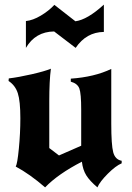

<svg xmlns="http://www.w3.org/2000/svg" viewBox="-20 -782 570 830"><path d="M17 -432 18 -443Q60 -448 117 -461Q174 -474 200 -485Q193 -433 193 -344V-142L235 -110L331 -152V-308Q331 -378 323 -399.5Q315 -421 286 -429V-442Q388 -449 461 -484V-248Q461 -155 469.5 -123.5Q478 -92 506 -87V-76Q480 -65 446 -31Q412 3 401 28Q368 0 353 -24Q338 -48 334 -83Q231 -30 175 28Q108 -30 48 -62Q55 -73 61.5 -139.5Q68 -206 68 -271Q68 -345 57 -379Q46 -413 17 -432ZM92 -691Q122 -694 156.5 -714.5Q191 -735 215 -761L306 -690Q358 -697 429 -762V-644Q353 -643 307 -575L214 -646Q133 -645 92 -575Z"/></svg>

Font: NewRocker
Style: Regular
Weight: 400
Designer: Pablo Impallari, Brenda Gallo, Rodrigo Fuenzalida
Foundry: Pablo Impallari, Brenda Gallo, Rodrigo Fuenzalida
Version: Version 1.000